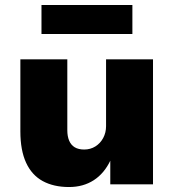

<svg xmlns="http://www.w3.org/2000/svg" viewBox="-20 -742 700 773"><path d="M258 11Q196 11 152 -13Q108 -37 85 -87Q62 -137 62 -213V-503H251V-218Q251 -193 258.5 -175.5Q266 -158 281 -149Q296 -140 319 -140Q344 -140 364 -152.5Q384 -165 395.5 -186.5Q407 -208 407 -234V-503H596V0H424V-97H425Q400 -44 357.5 -16.5Q315 11 258 11ZM147 -605V-722H513V-605Z"/></svg>

Font: Nunito Sans 8pt Black
Style: Regular
Weight: 900
Version: Version 3.101;gftools[0.9.27]